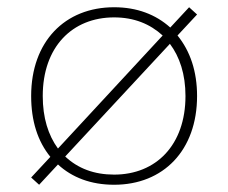

<svg xmlns="http://www.w3.org/2000/svg" viewBox="-20 -500 630 530"><path d="M88 10 140 -46C179 -10 231 10 295 10C431 10 524 -85 524 -235C524 -303 505 -359 470 -402L524 -460L502 -480L450 -424C410 -460 358 -480 295 -480C159 -480 66 -385 66 -235C66 -166 84 -110 119 -67L66 -10ZM98 -235C98 -370 179 -452 295 -452C350 -452 394 -434 429 -402L140 -90C113 -127 98 -175 98 -235ZM295 -18C240 -18 195 -35 160 -68L449 -379C476 -343 492 -295 492 -235C492 -100 411 -18 295 -18Z"/></svg>

Font: Gantari Thin
Style: Regular
Weight: 250
Designer: Anugrah Pasau
Foundry: Lafontype
Version: Version 1.000